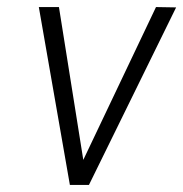

<svg xmlns="http://www.w3.org/2000/svg" viewBox="-20 -524 519 544"><path d="M422 -504 216 -71 147 -504H90L178 0H232L479 -503Z"/></svg>

Font: Arthouse Owned Light
Style: Italic
Weight: 300
Italic angle: -10°
Designer: Jeremy Tribby
Foundry: Tribby Type
Version: Version 1.000;PS 001.000;hotconv 1.0.88;makeotf.lib2.5.64775